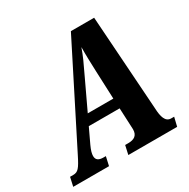

<svg xmlns="http://www.w3.org/2000/svg" viewBox="-197 -861 993 1008"><g transform="rotate(-30 299.5 -357.0)"><path d="M193 -54H179C150 -54 135 -64 135 -88C135 -102 140 -120 152 -146L194 -235H381L386 -127C386 -120 387 -112 387 -105C387 -68 365 -54 329 -54H310L298 0H594L607 -54H589C554 -54 544 -92 542 -141L503 -714H362L68 -132C36 -68 24 -54 -5 -54H-24L-36 0H181ZM307 -474C337 -537 351 -566 368 -614C367 -566 369 -524 371 -465L378 -296H223Z"/></g></svg>

Font: Noto Serif Condensed Extra
Style: Italic
Weight: 800
Width: 3
Italic angle: -12°
Designer: Monotype Design Team
Foundry: Monotype Imaging Inc.
Version: Version 1.901